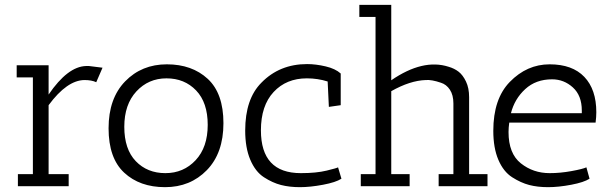

<svg xmlns="http://www.w3.org/2000/svg" viewBox="-20 -770 2521 794"><path d="M181 -50H264V0H54V-50H116V-450H49V-500H181V-379Q260 -495 336 -497Q342 -497 348 -497L404 -490L378 -430Q359 -439 329 -439Q257 -438 181 -335Z M662.5 4Q558 4 493.5 -56Q429 -116 429 -239.5Q429 -363 497.5 -433.5Q566 -504 670 -504Q774 -504 839 -444Q904 -384 904 -260.5Q904 -137 835.5 -66.5Q767 4 662.5 4ZM668.5 -446Q594 -446 544 -392Q494 -338 494 -245.5Q494 -153 541.5 -103.5Q589 -54 664 -54Q739 -54 789 -107.5Q839 -161 839 -253.5Q839 -346 791 -396Q743 -446 668.5 -446Z M1249 -446Q1164 -446 1111.5 -389.5Q1059 -333 1059 -231Q1059 -54 1224 -54Q1288 -54 1331 -64.5Q1374 -75 1378 -78L1392 -31Q1369 -16 1316 -6Q1263 4 1220 4Q1177 4 1142 -5Q1107 -14 1071.5 -37Q1036 -60 1015 -109.5Q994 -159 994 -230Q994 -361 1061 -428Q1136 -505 1250 -505Q1286 -505 1326.5 -495.5Q1367 -486 1389 -466V-335L1340 -328L1335 -433Q1294 -446 1249 -446Z M1794 0V-50H1855V-342Q1855 -377 1840.5 -399Q1826 -421 1803 -428Q1765 -441 1741 -439Q1676 -437 1598 -393V-50H1674V0H1472V-50H1533V-700H1466V-750H1598V-438Q1729 -528 1835 -494Q1859 -487 1876.5 -473.5Q1894 -460 1907 -433Q1920 -406 1920 -368V-50H1996V0Z M2083 -224Q2083 -135 2134 -94.5Q2185 -54 2253 -54Q2297 -54 2343.5 -62.5Q2390 -71 2405 -78L2418 -31Q2395 -16 2342.5 -6Q2290 4 2246.5 4Q2203 4 2168.5 -5Q2134 -14 2098 -37Q2062 -60 2041 -109Q2020 -158 2020 -229Q2020 -361 2088 -431Q2159 -504 2253 -504Q2347 -504 2396.5 -452Q2446 -400 2446 -306Q2446 -286 2443 -263H2086Q2083 -242 2083 -224ZM2386 -313Q2386 -375 2349 -408.5Q2312 -442 2263 -442Q2196 -442 2152 -401.5Q2108 -361 2093 -302H2386Q2386 -308 2386 -313Z"/></svg>

Font: Antic Slab
Style: Regular
Weight: 400
Designer: Santiago Orozco
Foundry: Santiago Orozco
Version: Version 001.002